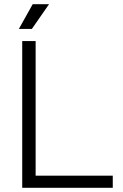

<svg xmlns="http://www.w3.org/2000/svg" viewBox="-20 -896 587 916"><path d="M86 0V-700H150V-58H518V0ZM70 -758 136 -876H214L132 -758Z"/></svg>

Font: Space Grotesk Light Light
Style: Regular
Weight: 300
Version: Version 2.000